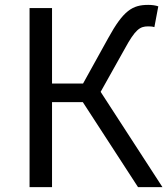

<svg xmlns="http://www.w3.org/2000/svg" viewBox="-20 -766 688 786"><path d="M101 0H193V-348H319L545 0H645L392 -390L490 -565C534 -646 553 -658 586 -658C593 -658 602 -658 612 -655L628 -740C617 -744 602 -746 587 -746C522 -746 485 -723 423 -610L320 -424H193V-733H101Z"/></svg>

Font: GenYoGothic2 TW R
Style: Regular
Weight: 400
Version: Version 2.100;PS 2.1;hotconv 16.6.51;makeotf.lib2.5.65220 DE